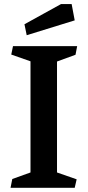

<svg xmlns="http://www.w3.org/2000/svg" viewBox="-20 -896 418 916"><path d="M125.5 -73.2V-603.5L33.7 -635.7L42 -675.8H348.1L340.3 -634.8L252 -602.5V-73.2L345.7 -40.5L336.4 0H30.3L38.6 -42ZM96.7 -780.3 271 -876.5H321.8L336.4 -798.8L107.4 -728Z"/></svg>

Font: Vesper Libre Medium
Style: Regular
Weight: 500
Designer: Robert Keller & Kimya Gandhi
Foundry: Mota Italic
Version: Version 1.058